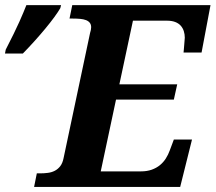

<svg xmlns="http://www.w3.org/2000/svg" viewBox="-45 -734 847 754"><path d="M99.6 -53.2H112.8Q128.4 -53.2 143.3 -55.2Q158.2 -57.1 170.4 -63.5Q182.6 -69.8 191.7 -81.5Q200.7 -93.3 204.6 -112.8L308.6 -604Q310.5 -609.4 311.8 -616.2Q313 -623 313 -627Q313 -637.7 307.6 -644.5Q302.2 -651.4 292.7 -655Q283.2 -658.7 269.8 -659.9Q256.3 -661.1 240.7 -661.1H228L238.8 -713.9H781.7L746.6 -527.8H675.8Q676.3 -531.2 677 -540Q677.7 -548.8 678.5 -558.3Q679.2 -567.9 679.9 -575.9Q680.7 -584 680.7 -585.9Q680.7 -599.6 676.8 -611.8Q672.9 -624 664.6 -633.3Q656.2 -642.6 642.8 -647.7Q629.4 -652.8 609.9 -652.8H477.1L423.8 -402.8H650.9L637.7 -342.8H410.6L350.6 -61H508.8Q532.2 -61 550.8 -67.6Q569.3 -74.2 583 -85.4Q596.7 -96.7 606.2 -111.6Q615.7 -126.5 621.6 -143.1L637.7 -186H709L662.6 0H88.9ZM-22.5 -539.1Q13.2 -608.4 31 -648.4Q48.8 -688.5 58.6 -713.9H194.8L191.9 -702.1Q173.3 -670.4 133.5 -622.3Q93.8 -574.2 44.9 -523.9H-25.4Z"/></svg>

Font: Droid Serif
Style: Bold Italic
Weight: 700
Italic angle: -12°
Designer: Monotype Design team
Foundry: Monotype Imaging Inc.
Version: Version 1.03